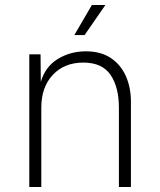

<svg xmlns="http://www.w3.org/2000/svg" viewBox="-20 -747 640 767"><path d="M97 0V-530H142L143 -420Q161 -481 211 -511.5Q261 -542 323 -542Q383 -542 423 -515Q463 -488 483 -442.5Q503 -397 503 -341V0H455V-317Q455 -399 421.5 -448Q388 -497 313 -497Q237 -497 191 -448Q145 -399 145 -317V0ZM277 -607 347 -727H401L318 -607Z"/></svg>

Font: Geist Mono UltraLight
Style: Regular
Weight: 200
Monospace: yes
Designer: Basement.studio, Andrés Briganti, Mateo Zaragoza
Foundry: Basement.studio, Vercel, Andrés Briganti, Guido Ferreyra, Mateo Zaragoza
Version: Version 1.400; ttfautohint (v1.8.4.7-5d5b)